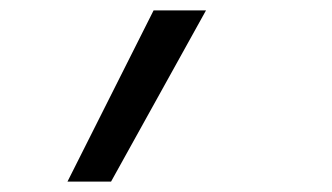

<svg xmlns="http://www.w3.org/2000/svg" viewBox="-20 -158 640 370"><path d="M110 192 276 -138H377L194 192Z"/></svg>

Font: Iosevka SS04 Extended
Style: Italic
Weight: 400
Width: 7
Italic angle: -9°
Monospace: yes
Designer: Belleve Invis
Foundry: Belleve Invis
Version: Version 19.0.0; ttfautohint (v1.8.4)